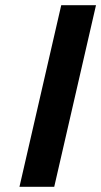

<svg xmlns="http://www.w3.org/2000/svg" viewBox="-20 -720 390 740"><path d="M189 0 350 -700H216L55 0Z"/></svg>

Font: RazerF5
Style: Bold Italic
Weight: 700
Foundry: Razer Inc.
Version: Version 2